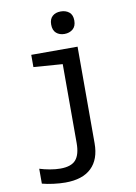

<svg xmlns="http://www.w3.org/2000/svg" viewBox="-106 -831 812 1143"><g transform="rotate(-10 300.0 -259.0)"><path d="M343 -627Q313 -627 293.5 -644Q274 -661 274 -696Q274 -729 293 -746Q312 -763 343 -763Q374 -763 394 -746.5Q414 -730 414 -696Q414 -661 393.5 -644Q373 -627 343 -627ZM195 245Q162 245 123 240Q84 235 55 227V137Q83 146 117 152Q151 158 180 158Q246 158 273.5 126Q301 94 301 25V-452L126 -465V-539H406V45Q406 142 352.5 193.5Q299 245 195 245Z"/></g></svg>

Font: Noto Sans Mono Medium
Style: Regular
Weight: 500
Designer: Monotype Design Team
Foundry: Monotype Imaging Inc.
Version: Version 2.014